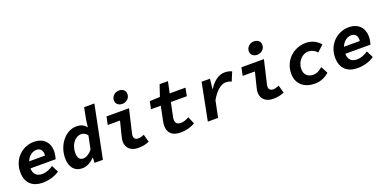

<svg xmlns="http://www.w3.org/2000/svg" viewBox="-11 -1572 4822 2407"><g transform="rotate(-20 2400.0 -368.0)"><path d="M267.1 12C355.7 12 434.6 -13.1 493 -54.2L447.4 -145.2C401.7 -115 355.5 -93 298.7 -93C235.2 -93 183 -124.2 183 -213.5C183 -340.8 266.5 -403.1 330.2 -403.1C379.1 -403.1 410.4 -372.7 410.4 -316.2C410.4 -303.3 407.7 -289.5 404.4 -277.7L443.6 -298.4H163.7L148.7 -209.6H519.2C524.9 -226.2 535.8 -271.9 535.8 -313.2C535.8 -428.4 462.6 -508.1 334.2 -508.1C182.2 -508.1 46.4 -386.7 46.4 -208.1C46.4 -57.7 139.7 12 267.1 12Z M796.4 12C852.9 12 912.5 -17.7 959.9 -68.2H963.9L962 0H1073.3L1214.4 -700.5H1077.5L1046.8 -542.2L1034.8 -447.9H1032.5C1007.4 -484.4 966.4 -508.1 901 -508.1C760.2 -508.1 634.7 -361 634.7 -179.8C634.7 -56.6 697.8 12 796.4 12ZM847.8 -99.9C804.6 -99.9 776.5 -130.4 776.5 -197.5C776.5 -310.2 845.4 -396.2 925.4 -396.2C953.1 -396.2 988.3 -382 1007.5 -349L971.9 -176.6C932.6 -123.2 885.6 -99.9 847.8 -99.9Z M1541.9 12C1602.9 12 1646.9 1.2 1690.1 -17.1L1662 -119.8C1630.6 -107 1608.4 -99.9 1584.2 -99.9C1548.8 -99.9 1524.6 -116.6 1524.6 -157.5C1524.6 -165.7 1526.3 -174.6 1528.6 -183.4L1602 -496.1H1301.8L1279.5 -389.4H1443L1393.4 -190C1388 -168.5 1384.3 -149.4 1384.3 -130.2C1384.3 -41.5 1446.6 12 1541.9 12ZM1543.4 -575.3C1599.5 -575.3 1644.5 -616.1 1644.5 -670.3C1644.5 -720.9 1607.8 -748.1 1556.9 -748.1C1501.1 -748.1 1456.9 -703.8 1456.9 -653.1C1456.9 -600.8 1498.5 -575.3 1543.4 -575.3Z M2109.2 12C2185.8 12 2258.4 -10.3 2302.5 -39.9L2260.9 -135.6C2231 -117.1 2191.6 -99.9 2150.8 -99.9C2108.8 -99.9 2079.6 -119.5 2079.6 -170C2079.6 -180.8 2079.8 -190.2 2083.8 -208.2L2122 -389.4H2334.6L2355.5 -496.1H2144.7L2176.7 -647.8H2065.1L2014.4 -496.1L1877.1 -490.4L1856.7 -389.4H1986.9L1949 -203C1943.2 -176.4 1941 -158.1 1941 -137.8C1941 -46.9 1991.3 12 2109.2 12Z M2473.2 0H2610.1L2654.6 -218.8C2711.9 -321.6 2784.2 -386.2 2849.8 -386.2C2878.9 -386.2 2902.9 -380.9 2925.7 -368.8L2974.8 -486.7C2955.4 -499.8 2920.2 -508.1 2876.8 -508.1C2801.1 -508.1 2724.6 -451.6 2671.7 -363.6H2667.7L2682.3 -496.1L2570.6 -497.1L2473.2 0Z M3341.9 12C3402.9 12 3446.9 1.2 3490.1 -17.1L3462 -119.8C3430.6 -107 3408.4 -99.9 3384.2 -99.9C3348.8 -99.9 3324.6 -116.6 3324.6 -157.5C3324.6 -165.7 3326.3 -174.6 3328.6 -183.4L3402 -496.1H3101.8L3079.5 -389.4H3243L3193.4 -190C3188 -168.5 3184.3 -149.4 3184.3 -130.2C3184.3 -41.5 3246.6 12 3341.9 12ZM3343.4 -575.3C3399.5 -575.3 3444.5 -616.1 3444.5 -670.3C3444.5 -720.9 3407.8 -748.1 3356.9 -748.1C3301.1 -748.1 3256.9 -703.8 3256.9 -653.1C3256.9 -600.8 3298.5 -575.3 3343.4 -575.3Z M3897.5 12C3975.5 12 4041.8 -17.1 4091.3 -63.4L4043 -156.1C4004.5 -124 3967.4 -99.9 3917.6 -99.9C3853.6 -99.9 3799.1 -137.5 3799.1 -217.5C3799.1 -318.4 3876 -396.2 3952.9 -396.2C3997.8 -396.2 4037.8 -378.5 4070.6 -341.7L4153.8 -417.5C4118.1 -463.5 4051.5 -508.1 3962.9 -508.1C3802.2 -508.1 3660.5 -386.9 3660.5 -204.9C3660.5 -60 3768.3 12 3897.5 12Z M4467.1 12C4555.7 12 4634.6 -13.1 4693 -54.2L4647.4 -145.2C4601.7 -115 4555.5 -93 4498.7 -93C4435.2 -93 4383 -124.2 4383 -213.5C4383 -340.8 4466.5 -403.1 4530.2 -403.1C4579.1 -403.1 4610.4 -372.7 4610.4 -316.2C4610.4 -303.3 4607.7 -289.5 4604.4 -277.7L4643.6 -298.4H4363.7L4348.7 -209.6H4719.2C4724.9 -226.2 4735.8 -271.9 4735.8 -313.2C4735.8 -428.4 4662.6 -508.1 4534.2 -508.1C4382.2 -508.1 4246.4 -386.7 4246.4 -208.1C4246.4 -57.7 4339.7 12 4467.1 12Z"/></g></svg>

Font: Source Code Variable
Style: Italic
Weight: 400
Italic angle: -11°
Monospace: yes
Designer: Paul D. Hunt, Teo Tuominen
Foundry: Adobe Systems Incorporated
Version: Version 1.005;PS 1.0;hotconv 16.6.54;makeotf.lib2.5.65590